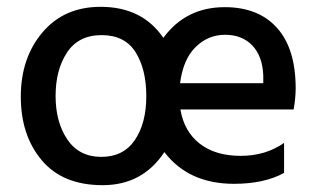

<svg xmlns="http://www.w3.org/2000/svg" viewBox="-20 -534 929 563"><path d="M666 5Q533 5 462 -88Q398 9 281 9Q164 9 102.5 -64Q41 -137 41 -250.5Q41 -364 104.5 -439Q168 -514 275 -514Q397 -514 459 -423Q525 -513 639 -513Q738 -513 792.5 -452Q847 -391 847 -275Q847 -247 841 -213H509Q520 -148 566 -112.5Q612 -77 685.5 -77Q759 -77 813 -115V-27Q755 5 666 5ZM508 -290H752V-312Q750 -369 720 -400.5Q690 -432 640 -432Q590 -432 553.5 -396Q517 -360 508 -290ZM278 -431Q210 -431 176.5 -380Q143 -329 143 -252.5Q143 -176 177.5 -125Q212 -74 277 -74Q342 -74 375.5 -123.5Q409 -173 409 -252Q409 -331 377.5 -381Q346 -431 278 -431Z"/></svg>

Font: Hind Jalandhar Medium
Style: Regular
Weight: 500
Designer: Namrata Goyal
Foundry: Indian Type Foundry
Version: Version 0.702;PS 1.0;hotconv 1.0.81;makeotf.lib2.5.63406